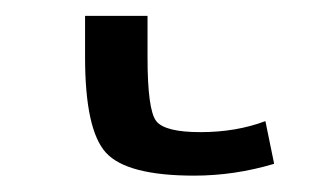

<svg xmlns="http://www.w3.org/2000/svg" viewBox="-20 40 402 237"><path d="M85 59.6H162.1V110.4Q162.1 175.8 172.9 189.5Q183.6 203.1 227.5 203.1Q271.5 203.1 307.6 189.5L318.4 242.2Q269.5 256.8 219.7 256.8Q136.7 256.8 110.8 228.5Q85 200.2 85 110.4Z"/></svg>

Font: GenEi M Gothic v2 Regular
Style: Regular
Weight: 400
Version: Version 2.0